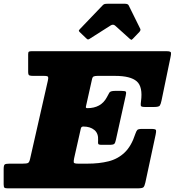

<svg xmlns="http://www.w3.org/2000/svg" viewBox="-70 -1030 955 1050"><path d="M372 -327 335.5 -165Q332 -148 333.5 -141.5Q335 -135 358 -135H408Q472.5 -135 523.5 -147.8Q574.5 -160.5 611.5 -195.8Q648.5 -231 670 -297.5Q675.5 -313.5 680.8 -319.2Q686 -325 708 -325H757Q781.5 -325 783.2 -318.2Q785 -311.5 781 -293L725 -32Q720.5 -11.5 714.2 -5.8Q708 0 682 0H-27Q-41 0 -45.5 -3.5Q-50 -7 -50 -22V-104.5Q-50 -126 -44.2 -130.5Q-38.5 -135 -18 -135H53Q76 -135 83.2 -138.8Q90.5 -142.5 94.5 -161L191.5 -588Q195 -602.5 193.2 -608.8Q191.5 -615 171.5 -615H112Q97 -615 90.5 -617.8Q84 -620.5 84 -637V-733Q84 -744.5 87.8 -747.2Q91.5 -750 103 -750H841Q864.5 -750 865.2 -741.2Q866 -732.5 862 -715L813.5 -481Q809.5 -461 804.2 -453Q799 -445 774 -445H721Q701 -445 700 -452.8Q699 -460.5 701 -475Q712 -555.5 677.8 -585.2Q643.5 -615 560 -615H463Q450 -615 443 -612.2Q436 -609.5 433.5 -598L400 -448Q397.5 -438.5 407 -438.5H407.5Q482.5 -438.5 514 -497.5Q522.5 -513.5 528 -523.2Q533.5 -533 560 -533H593Q615 -533 618.2 -528.5Q621.5 -524 617.5 -507L564 -266Q560.5 -249 555.2 -243.5Q550 -238 528 -238H487Q469 -238 467.2 -243.2Q465.5 -248.5 466.5 -262Q469 -300.5 446 -319.2Q423 -338 386.5 -338H385Q374.5 -338 372 -327ZM402 -820 365.5 -855Q360.5 -860.5 361.2 -863Q362 -865.5 368 -872L491.5 -1001Q497 -1007 503 -1008.2Q509 -1009.5 520 -1009.5H612.5Q629.5 -1009.5 633.5 -1001L697 -872.5Q701 -865 692 -855L656.5 -818Q650 -811.5 647.8 -812.2Q645.5 -813 640 -817.5L559.5 -890Q548.5 -899.5 534.5 -890.5L419 -817Q412.5 -813 409.2 -814.5Q406 -816 402 -820Z"/></svg>

Font: Besley* Fatface
Style: Italic
Weight: 900
Italic angle: -13°
Designer: Owen Earl
Foundry: indestructible type*
Version: Version 3.000; ttfautohint (v1.8.3)